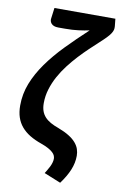

<svg xmlns="http://www.w3.org/2000/svg" viewBox="-97 -776 623 993"><g transform="rotate(10 215.0 -279.5)"><path d="M430 -683.5Q431 -673.5 428.8 -664.5Q426.5 -655.5 419.5 -644.8Q412.5 -634 399.2 -620.2Q386 -606.5 364.5 -587Q343.5 -567.5 318.2 -543.8Q293 -520 267.8 -492.8Q242.5 -465.5 219 -435Q195.5 -404.5 177.2 -371.2Q159 -338 148 -302Q137 -266 137 -228.5Q137 -205 143 -187.8Q149 -170.5 161.2 -157Q173.5 -143.5 191.8 -133.2Q210 -123 234 -114.5Q268.5 -101.5 291.2 -87.2Q314 -73 327.5 -57.2Q341 -41.5 346.8 -24.5Q352.5 -7.5 352.5 10.5Q352.5 48 337.2 85Q322 122 292 162.5L204.5 127Q209.5 119 215.5 109Q221.5 99 226.8 88.5Q232 78 235.2 67Q238.5 56 238.5 46Q238.5 38.5 235.2 30.2Q232 22 223.2 13.8Q214.5 5.5 199.2 -3Q184 -11.5 160 -20Q125.5 -32 99.2 -48Q73 -64 55 -85.2Q37 -106.5 28 -133.5Q19 -160.5 19 -195Q19 -256.5 41 -312.2Q63 -368 101.5 -422Q140 -476 192.2 -529.8Q244.5 -583.5 305.5 -640Q279 -634.5 248.2 -630.5Q217.5 -626.5 178.5 -626.5H143Q129.5 -626.5 120.5 -630Q111.5 -633.5 106.5 -639.2Q101.5 -645 99.5 -651.8Q97.5 -658.5 98.5 -665L106 -722.5H426Z"/></g></svg>

Font: Lato 2
Style: Bold Italic
Weight: 700
Italic angle: -7°
Designer: Lukasz Dziedzic with Adam Twardoch and Botio Nikoltchev
Foundry: tyPoland Lukasz Dziedzic
Version: Version 2.015; 2015-08-06; http://www.latofonts.com/